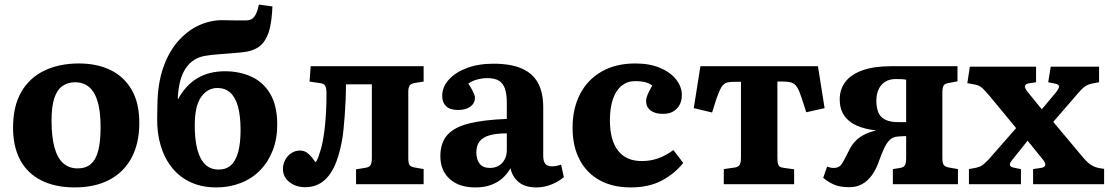

<svg xmlns="http://www.w3.org/2000/svg" viewBox="-20 -804 4841 838"><path d="M306 14Q221 14 160.5 -16.5Q100 -47 68.5 -105Q37 -163 37 -247Q37 -340 72.5 -402Q108 -464 173 -495.5Q238 -527 324 -527Q403 -527 462 -498.5Q521 -470 554.5 -412.5Q588 -355 588 -268Q588 -178 554 -115Q520 -52 457 -19Q394 14 306 14ZM319 -69Q355 -69 377 -88.5Q399 -108 409 -147.5Q419 -187 419 -247Q419 -301 411.5 -338.5Q404 -376 389.5 -399.5Q375 -423 354.5 -434Q334 -445 308 -445Q276 -445 252.5 -428.5Q229 -412 217 -375.5Q205 -339 205 -278Q205 -208 217.5 -161.5Q230 -115 255.5 -92Q281 -69 319 -69Z M924 14Q862 14 813.5 -8Q765 -30 732 -70.5Q699 -111 682 -166.5Q665 -222 666 -288L667 -344Q668 -439 692.5 -509Q717 -579 758 -625Q799 -671 848.5 -693.5Q898 -716 950 -716Q963 -716 976 -715.5Q989 -715 1006 -715Q1023 -715 1046 -715Q1066 -714 1078 -720.5Q1090 -727 1098 -745Q1102 -753 1105 -764Q1108 -775 1110 -784L1169 -776Q1167 -722 1158 -682Q1149 -642 1127.5 -616Q1106 -590 1064 -580Q1051 -577 1030.5 -575Q1010 -573 985 -571Q960 -569 932.5 -567Q905 -565 880 -561Q851 -557 829 -543.5Q807 -530 791 -506.5Q775 -483 766.5 -450.5Q758 -418 756 -376L757 -371Q791 -433 842 -463Q893 -493 962 -493Q1026 -493 1078 -469Q1130 -445 1160 -393.5Q1190 -342 1190 -260Q1190 -197 1170 -146.5Q1150 -96 1114.5 -60Q1079 -24 1030 -5Q981 14 924 14ZM935 -64Q967 -64 988 -83Q1009 -102 1019.5 -140.5Q1030 -179 1030 -236Q1030 -300 1018 -341Q1006 -382 983.5 -401Q961 -420 929 -420Q886 -420 858 -381Q830 -342 830 -256Q830 -194 841.5 -151Q853 -108 876 -86Q899 -64 935 -64Z M1312 13Q1272 13 1243.5 -9Q1215 -31 1215 -67Q1215 -88 1225 -106.5Q1235 -125 1252 -136Q1269 -147 1289 -147Q1311 -147 1327 -132Q1343 -117 1357 -96Q1364 -103 1370 -120Q1376 -137 1382 -158Q1387 -177 1391.5 -203.5Q1396 -230 1399 -261Q1402 -292 1403.5 -326Q1405 -360 1405 -395Q1405 -419 1399.5 -429Q1394 -439 1378 -441L1331 -448L1336 -515H1829V-448L1791 -442Q1774 -439 1768 -430.5Q1762 -422 1762 -403V-115Q1762 -93 1767 -84.5Q1772 -76 1790 -73L1829 -66V0H1534V-65L1577 -72Q1593 -75 1598 -84.5Q1603 -94 1603 -117V-436H1490Q1490 -401 1488.5 -366.5Q1487 -332 1484.5 -299Q1482 -266 1479 -236Q1476 -206 1471 -182Q1462 -136 1448.5 -99.5Q1435 -63 1415.5 -38Q1396 -13 1370.5 0Q1345 13 1312 13Z M2055 14Q1983 14 1942.5 -23Q1902 -60 1902 -122Q1902 -181 1932.5 -215Q1963 -249 2026.5 -265Q2090 -281 2192 -285V-356Q2192 -393 2184 -416.5Q2176 -440 2158 -451.5Q2140 -463 2107 -463Q2084 -463 2061 -456.5Q2038 -450 2024 -439Q2035 -423 2041 -411Q2047 -399 2050 -391Q2053 -383 2053 -376Q2053 -354 2033.5 -339Q2014 -324 1979 -324Q1944 -324 1927 -340.5Q1910 -357 1910 -385Q1910 -424 1938.5 -456Q1967 -488 2017.5 -507Q2068 -526 2134 -526Q2208 -526 2256 -505.5Q2304 -485 2327.5 -443Q2351 -401 2351 -335V-123Q2351 -100 2360 -89Q2369 -78 2389 -78Q2399 -78 2409 -80Q2419 -82 2429 -85L2441 -31Q2421 -13 2388.5 0.5Q2356 14 2321 14Q2272 14 2244 -9Q2216 -32 2208 -70Q2195 -46 2174 -27Q2153 -8 2123.5 3Q2094 14 2055 14ZM2118 -71Q2140 -71 2156.5 -80.5Q2173 -90 2182.5 -108Q2192 -126 2192 -149V-222Q2147 -222 2117 -213.5Q2087 -205 2073 -186.5Q2059 -168 2059 -139Q2059 -108 2073.5 -89.5Q2088 -71 2118 -71Z M2733 14Q2653 14 2596 -18Q2539 -50 2509 -108.5Q2479 -167 2479 -246Q2479 -330 2511.5 -393Q2544 -456 2605.5 -491.5Q2667 -527 2753 -527Q2816 -527 2861.5 -507.5Q2907 -488 2931.5 -456.5Q2956 -425 2956 -389Q2956 -366 2947 -348Q2938 -330 2920 -318.5Q2902 -307 2873 -307Q2839 -307 2819.5 -322Q2800 -337 2800 -363Q2800 -375 2806 -390Q2812 -405 2827 -431Q2811 -442 2793.5 -446Q2776 -450 2752 -450Q2719 -450 2694 -430.5Q2669 -411 2655.5 -372.5Q2642 -334 2642 -279Q2642 -192 2677.5 -146.5Q2713 -101 2781 -101Q2818 -101 2851.5 -112.5Q2885 -124 2919 -149L2962 -93Q2925 -46 2868.5 -16Q2812 14 2733 14Z M3139 0V-66L3188 -73Q3204 -76 3209 -85.5Q3214 -95 3214 -121V-447H3189Q3171 -447 3159 -445Q3147 -443 3138.5 -435.5Q3130 -428 3123 -413Q3116 -398 3107 -373L3088 -313L3008 -332L3037 -515H3550L3579 -332L3499 -314L3479 -376Q3469 -407 3459.5 -422.5Q3450 -438 3436 -443Q3422 -448 3397 -448H3373V-115Q3373 -94 3377.5 -84Q3382 -74 3397 -72L3446 -65V0Z M3687 13Q3647 13 3621 2Q3595 -9 3573 -28L3590 -77Q3598 -74 3604.5 -72.5Q3611 -71 3619 -71Q3632 -71 3641.5 -76.5Q3651 -82 3660 -98Q3669 -114 3684 -144Q3695 -168 3711 -185.5Q3727 -203 3749.5 -215Q3772 -227 3801 -234L3803 -235Q3755 -240 3719 -256Q3683 -272 3664 -300.5Q3645 -329 3645 -370Q3645 -414 3669.5 -446.5Q3694 -479 3744 -497Q3794 -515 3869 -515H4159V-449L4122 -442Q4104 -440 4098.5 -430.5Q4093 -421 4093 -398V-115Q4093 -94 4098.5 -85Q4104 -76 4121 -73L4161 -66V0H3877V-66L3909 -71Q3925 -74 3930 -83.5Q3935 -93 3935 -116V-210Q3929 -210 3920 -209.5Q3911 -209 3903 -208.5Q3895 -208 3890 -207Q3874 -204 3862 -192Q3850 -180 3839 -157Q3828 -134 3815 -97Q3803 -63 3784.5 -38Q3766 -13 3742 0Q3718 13 3687 13ZM3900 -271H3935V-456Q3925 -458 3915 -458.5Q3905 -459 3888 -459Q3863 -459 3844 -447.5Q3825 -436 3815 -414.5Q3805 -393 3805 -365Q3805 -314 3828 -292.5Q3851 -271 3900 -271Z M4209 0V-66L4241 -72Q4251 -75 4258 -77.5Q4265 -80 4273.5 -87.5Q4282 -95 4295 -108L4415 -245L4301 -383Q4281 -407 4268 -419Q4255 -431 4235 -435L4202 -441L4213 -513H4502V-445L4469 -440Q4456 -438 4454 -428.5Q4452 -419 4466 -402L4527 -327L4589 -401Q4602 -418 4602.5 -426.5Q4603 -435 4585 -439L4555 -445L4566 -513H4777V-445L4745 -439Q4732 -436 4723.5 -431.5Q4715 -427 4706.5 -419.5Q4698 -412 4686 -398L4577 -272L4706 -118Q4718 -104 4728.5 -94.5Q4739 -85 4750 -79.5Q4761 -74 4774 -71L4799 -67V0H4489V-66L4522 -71Q4540 -73 4542 -83.5Q4544 -94 4529 -111L4465 -190L4402 -111Q4393 -101 4389.5 -93Q4386 -85 4389.5 -80Q4393 -75 4405 -72L4436 -66V0Z"/></svg>

Font: Literata 18pt
Style: Bold
Weight: 700
Designer: Latin by Veronika Burian and Jose Scaglione. Greek by Irene Vlachou. Cyrillic by Vera Evstafieva.
Foundry: TypeTogether
Version: Version 3.103;gftools[0.9.29]